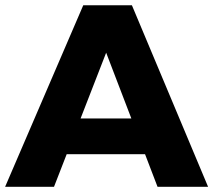

<svg xmlns="http://www.w3.org/2000/svg" viewBox="-25 -721 823 741"><path d="M296.3 -700.6H484.1L778.1 0H583L384.7 -517.6L183.4 0H-5.3ZM175 -263.7H584.3V-126H175Z"/></svg>

Font: Alexandria
Style: Regular
Weight: 400
Designer: Mohamed Gaber
Foundry: Kief Type Foundry
Version: Version 5.100